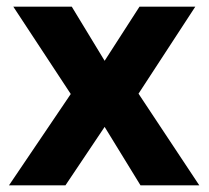

<svg xmlns="http://www.w3.org/2000/svg" viewBox="-20 -558 629 578"><path d="M20 -538H196L295 -375L400 -538H568L397 -276L580 0H403L295 -176L177 0H7L193 -275Z"/></svg>

Font: TypoPRO Montserrat Alternates
Style: Regular
Weight: 600
Designer: Julieta Ulanovsky
Foundry: Julieta Ulanovsky
Version: Version 6.001